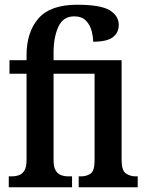

<svg xmlns="http://www.w3.org/2000/svg" viewBox="-20 -790 614 810"><path d="M17 0V-46H33Q46 -46 60 -51Q74 -56 83 -70.5Q92 -85 92 -115V-479H20V-536H92V-557Q92 -654 142 -712Q192 -770 305 -770Q405 -770 443 -746.5Q481 -723 481 -685Q481 -652 456 -633Q431 -614 373 -614Q373 -634 366.5 -659.5Q360 -685 342.5 -703Q325 -721 293 -721Q246 -721 226 -676.5Q206 -632 206 -569V-536H493V-116Q493 -70 511.5 -58Q530 -46 551 -46H561V0H312V-46H323Q345 -46 362 -57.5Q379 -69 379 -113V-479H206V-115Q206 -85 215 -70.5Q224 -56 238 -51Q252 -46 265 -46H284V0Z"/></svg>

Font: Noto Serif ExtraCondensed SemiBold
Style: Regular
Weight: 600
Width: 2
Designer: Monotype Design Team
Foundry: Monotype Imaging Inc.
Version: Version 2.015; ttfautohint (v1.8.4.7-5d5b)